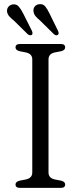

<svg xmlns="http://www.w3.org/2000/svg" viewBox="-20 -914 393 934"><path d="M216 -75Q216 -47.5 247 -41L278 -35Q297 -30 297 -16.5Q297 0 275.5 0H77.5Q55.5 0 55.5 -16.5Q55.5 -30 75 -35L105.5 -41Q137 -47.5 137 -75V-625Q137 -652.5 105.5 -659L75 -665Q55.5 -670 55.5 -683.5Q55.5 -700 77.5 -700H275.5Q297 -700 297 -683.5Q297 -670 278 -665L247 -659Q216 -652.5 216 -625ZM221 -848 262 -764.5Q268.5 -750.5 262 -745Q253.5 -738.5 242.5 -747.5L174.5 -814.5Q162 -824.5 153.2 -835Q144.5 -845.5 143 -858Q141 -872 148.8 -882Q156.5 -892 170.5 -893.5Q189 -896 199.8 -883Q210.5 -870 221 -848ZM93 -848 135 -764.5Q141 -750.5 135.5 -745Q127 -739 115.5 -747L48 -813.5Q35 -823.5 26 -833.5Q17 -843.5 14.5 -856Q12.5 -870 20.2 -880Q28 -890 41.5 -892.5Q59.5 -895 70.8 -882.5Q82 -870 93 -848Z"/></svg>

Font: Fraunces 9pt Soft Light
Style: Regular
Weight: 300
Version: Version 1.000;[0bf87f6ff]